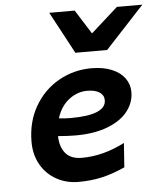

<svg xmlns="http://www.w3.org/2000/svg" viewBox="-55 -821 743 882"><g transform="rotate(-5 317.0 -380.0)"><path d="M271.5 12.2Q216.8 12.2 171.1 -12.7Q125.5 -37.6 98.9 -83.5Q72.3 -129.4 72.3 -189.5Q72.3 -281.2 113.5 -352.8Q154.8 -424.3 224.4 -463.6Q293.9 -502.9 375.5 -502.9Q429.2 -502.9 468.5 -486.8Q507.8 -470.7 528.6 -442.4Q549.3 -414.1 549.3 -377.9Q549.3 -330.1 518.1 -289.8Q486.8 -249.5 425.3 -225.6Q363.8 -201.7 277.8 -201.7Q241.7 -201.7 195.8 -205.6Q196.8 -155.8 221.4 -126.2Q246.1 -96.7 296.9 -96.7Q395 -96.7 494.6 -147.9L486.8 -36.1Q427.7 -9.8 378.4 1.2Q329.1 12.2 271.5 12.2ZM260.3 -283.2Q424.3 -283.2 424.3 -351.6Q424.3 -374.5 404.1 -387.9Q383.8 -401.4 348.1 -401.4Q301.3 -401.4 262.7 -371.3Q224.1 -341.3 207 -286.6Q233.9 -283.2 260.3 -283.2ZM634.3 -773.4 455.1 -580.1H308.6L205.1 -773.4H322.3L392.6 -662.1L517.1 -773.4Z"/></g></svg>

Font: Lesson One
Style: Bold Italic
Weight: 700
Italic angle: -14°
Designer: But Ko, Victor Gaultney, Annie Olsen, Julie Remington, Don Collingsworth, Eric Hays, Becca Hirsbrunner
Version: Version 1.100